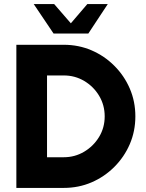

<svg xmlns="http://www.w3.org/2000/svg" viewBox="-20 -919 712 939"><path d="M60 0V-700H292Q364.5 -700 427.8 -672.8Q491 -645.5 539.2 -597.2Q587.5 -549 614.8 -485.8Q642 -422.5 642 -350Q642 -277.5 614.8 -214.2Q587.5 -151 539.2 -102.8Q491 -54.5 427.8 -27.2Q364.5 0 292 0ZM210 -150H292Q346 -150 391.5 -177Q437 -204 464.5 -249.2Q492 -294.5 492 -350Q492 -405 464.8 -450.5Q437.5 -496 392 -523Q346.5 -550 292 -550H210ZM242 -755 145 -899H245L326.5 -805L407 -899H507L412 -755Z"/></svg>

Font: Urbanist Black
Style: Regular
Weight: 900
Designer: Corey Hu
Foundry: Corey Hu
Version: Version 1.330; ttfautohint (v1.8.4.7-5d5b)